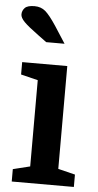

<svg xmlns="http://www.w3.org/2000/svg" viewBox="-56 -831 442 865"><g transform="rotate(5 165.5 -398.0)"><path d="M108 -465 31 -484V-540H235V-75L312 -56V0H31V-56L108 -75ZM165 -715 214 -639H131L93 -667Q45 -702 27 -720.5Q9 -739 9 -754Q9 -771 21 -783.5Q33 -796 65 -796Q94 -796 114 -779Q134 -762 165 -715Z"/></g></svg>

Font: Domine
Style: Bold
Weight: 700
Designer: Pablo Impallari, Rodrigo Fuenzalida, Brenda Gallo
Foundry: Pablo Impallari, Rodrigo Fuenzalida, Brenda Gallo
Version: Version 2.000